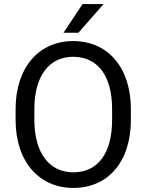

<svg xmlns="http://www.w3.org/2000/svg" viewBox="-20 -925 728 955"><path d="M630.9 -382.3C630.9 -590.8 515.6 -720.7 343.8 -720.7C174.8 -720.7 57.6 -590.8 57.6 -382.3V-328.6C57.6 -119.6 175.8 9.8 344.7 9.8C517.1 9.8 630.9 -119.6 630.9 -328.6ZM537.6 -328.6C537.6 -163.6 467.8 -67.9 344.7 -67.9C225.6 -67.9 150.9 -163.6 150.9 -328.6V-383.3C150.9 -546.9 224.6 -642.6 343.8 -642.6C465.8 -642.6 537.6 -547.4 537.6 -383.3ZM295.9 -762.2H370.1L495.1 -904.8H390.6Z"/></svg>

Font: Bert Sans
Style: Regular
Weight: 400
Designer: Christian Robertson (Google), Cristiano Sobral
Foundry: Google, Cristiano Sobral
Version: Version 3.101